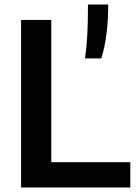

<svg xmlns="http://www.w3.org/2000/svg" viewBox="-20 -828 600 848"><path d="M73 0V-740H206.5V-111.5H555.5V0ZM368.5 -808H458Q458 -668 427.5 -570H355.5Q363 -622.5 365.8 -677.8Q368.5 -733 368.5 -808Z"/></svg>

Font: Encode Sans SemiBold
Style: Regular
Weight: 600
Designer: Multiple Designers
Foundry: Impallari Type
Version: Version 2.000